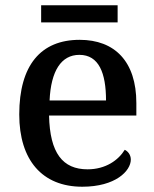

<svg xmlns="http://www.w3.org/2000/svg" viewBox="-20 -698 585 728"><path d="M136 -613H426V-678H136ZM292 10C418 10 476 -50 476 -93C476 -112 464 -125 453 -130C429 -91 381 -56 312 -56C218 -56 169 -117 166 -260H497V-307C497 -465 415 -547 282 -547C135 -547 53 -451 53 -264C53 -91 140 10 292 10ZM382 -317H168C173 -429 212 -490 281 -490C355 -490 382 -421 382 -317Z"/></svg>

Font: Noto Serif Telugu Medium
Style: Regular
Weight: 500
Designer: Jelle Bosma - Monotype Design Team
Foundry: Monotype Imaging Inc.
Version: Version 2.005